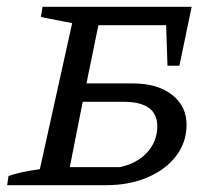

<svg xmlns="http://www.w3.org/2000/svg" viewBox="-20 -544 644 564"><path d="M1 0 5 -27Q22 -33 44.5 -38Q67 -43 97 -47L192 -476L100 -494L105 -524H543L507 -351H472L468 -470H269L234 -299H369Q443 -299 485.5 -265.5Q528 -232 528 -178Q528 -126 497.5 -86Q467 -46 413.5 -23Q360 0 291 0ZM185 -53H332Q383 -64 412.5 -96.5Q442 -129 442 -173Q442 -245 343 -245H223Z"/></svg>

Font: Piazzolla SC
Style: Italic
Weight: 400
Italic angle: -11.3°
Designer: Juan Pablo del Peral
Foundry: Huerta Tipografica
Version: Version 1.330